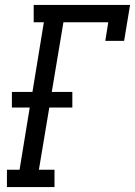

<svg xmlns="http://www.w3.org/2000/svg" viewBox="-20 -755 545 775"><path d="M8 0V-70H59L100 -321H28V-384H111L157 -665H116V-735H505L481 -590H405L417 -665H236L189 -384H272V-321H179L137 -70H200V0Z"/></svg>

Font: Iosevka Gothic
Style: Italic
Weight: 400
Italic angle: -9°
Monospace: yes
Designer: Belleve Invis
Foundry: Belleve Invis
Version: Version 15.5.1; ttfautohint (v1.8.4)